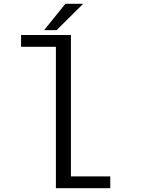

<svg xmlns="http://www.w3.org/2000/svg" viewBox="-20 -983 750 1003"><path d="M210.5 -825.5 321.5 -963H414.5L275.5 -825.5ZM350.5 -61.5H556V0H272V-738.5H90V-800H350.5Z"/></svg>

Font: League Mono Light
Style: Regular
Weight: 300
Width: 6
Designer: Tyler Finck
Foundry: The League of Moveable Type / Tyler Finck
Version: Version 2.210